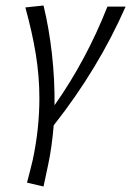

<svg xmlns="http://www.w3.org/2000/svg" viewBox="-20 -438 476 697"><path d="M99 142Q123 29 123 -82Q123 -161 110 -241Q97 -321 72 -411L138 -418Q158 -336 168.5 -242.5Q179 -149 178 -56Q293 -219 370 -414H436Q336 -187 175 17Q168 99 155 159L138 239L78 225Q89 184 99 142Z"/></svg>

Font: LXGW Bright GB
Style: Italic
Weight: 400
Italic angle: -12°
Designer: Christian Thalmann (Catharsis Fonts)
Foundry: LXGW / Christian Thalmann (Catharsis Fonts) / Fontworks Inc.
Version: Version 5.510